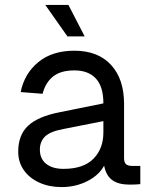

<svg xmlns="http://www.w3.org/2000/svg" viewBox="-20 -748 640 780"><path d="M230 12Q180 12 140 -6Q100 -24 77 -56.5Q54 -89 54 -132Q54 -200 94.5 -237.5Q135 -275 222 -292L400 -328Q400 -396 369.5 -429Q339 -462 282 -462Q227 -462 196 -437.5Q165 -413 153 -367L64 -374Q79 -449 135.5 -495.5Q192 -542 282 -542Q378 -542 431 -484.5Q484 -427 484 -326V-106Q484 -88 492 -81Q500 -74 516 -74H550V0Q534 2 506 2Q462 2 436.5 -16Q411 -34 403 -75Q382 -36 334.5 -12Q287 12 230 12ZM238 -62Q319 -62 359.5 -103Q400 -144 400 -210V-256L238 -224Q184 -214 163 -193.5Q142 -173 142 -140Q142 -103 167.5 -82.5Q193 -62 238 -62ZM254 -600 164 -728H258L324 -600Z"/></svg>

Font: Geist Mono
Style: Regular
Weight: 400
Monospace: yes
Designer: Basement.studio, Andrés Briganti, Mateo Zaragoza
Foundry: Basement.studio, Vercel, Andrés Briganti, Guido Ferreyra, Mateo Zaragoza
Version: Version 1.500; ttfautohint (v1.8.4.7-5d5b)